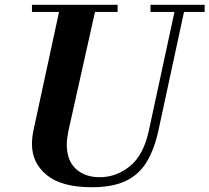

<svg xmlns="http://www.w3.org/2000/svg" viewBox="-20 -774 878 805"><path d="M365 11Q238 11 176 -40Q114 -91 114 -170Q114 -183 115.5 -197Q117 -211 120 -226L234 -754H385L267 -226Q264 -211 262 -196Q260 -181 260 -168Q260 -101 298 -66Q336 -31 398 -31Q468 -31 525 -77.5Q582 -124 604 -226L718 -754H758L644 -226Q627 -148 595 -95Q563 -42 507.5 -15.5Q452 11 365 11ZM114 -724V-754H473V-724ZM611 -724V-754H838V-724Z"/></svg>

Font: Libre Bodoni
Style: Bold Italic
Weight: 700
Italic angle: -13°
Version: Version 2.005;gftools[0.9.23]